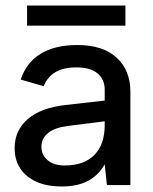

<svg xmlns="http://www.w3.org/2000/svg" viewBox="-20 -670 554 695"><path d="M33 -134Q33 -198 80.5 -239Q128 -280 218 -290L359 -306V-346Q359 -382 333.5 -404Q308 -426 256 -426Q210 -426 181 -409Q152 -392 138 -358L55 -382Q75 -443 126.5 -475Q178 -507 260 -507Q353 -507 402.5 -461Q452 -415 452 -338V0H367L359 -75Q336 -35 298 -15Q260 5 203 5Q150 5 112 -12Q74 -29 53.5 -60Q33 -91 33 -134ZM359 -217V-231L225 -214Q178 -208 154 -188.5Q130 -169 130 -139Q130 -109 152.5 -90Q175 -71 214 -71Q284 -71 321.5 -109Q359 -147 359 -217ZM78 -650H434V-577H78Z"/></svg>

Font: AF Albert Sans Medium
Style: Regular
Weight: 500
Designer: Andreas Rasmussen
Foundry: a.Foundry
Version: Version 1.300;Glyphs 3.2 (3231)